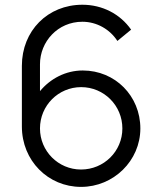

<svg xmlns="http://www.w3.org/2000/svg" viewBox="-20 -754 660 790"><path d="M313.5 15C447 15 557.5 -92.5 557.5 -225.5C557.5 -359 454 -464 320.5 -464C250.5 -464 187 -430.5 144.5 -379V-489.5C144.5 -582.5 217.5 -664.5 319 -664.5C378.5 -664.5 432.5 -633 463 -585.5L519.5 -632C474.5 -696.5 401 -734.5 319 -734.5C176.5 -734.5 70 -627.5 70 -483V-233.5C70 -93 178 15 313.5 15ZM313.5 -56.5C219.5 -56.5 144.5 -132.5 144.5 -225.5C144.5 -319.5 220 -395.5 314 -395.5C408 -395.5 483.5 -319.5 483.5 -225.5C483.5 -131.5 407.5 -56.5 313.5 -56.5Z"/></svg>

Font: Manrope
Style: Regular
Weight: 400
Designer: Mikhail Sharanda
Foundry: Mikhail Sharanda
Version: Version 4.505